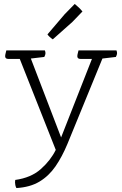

<svg xmlns="http://www.w3.org/2000/svg" viewBox="-20 -755 617 971"><path d="M262 3 80 -457H22Q6 -457 6 -471Q6 -477 10 -492L12 -500H207Q210 -492 210 -486Q210 -478 204 -467L136 -459L289 -60L445 -457H387Q371 -457 371 -471Q371 -477 375 -492L377 -500H569Q572 -492 572 -486Q572 -478 566 -467L498 -459L321 -27Q294 38 260.5 86.5Q227 135 179.5 163.5Q132 192 63 196Q59 189 57.5 181Q56 173 56 167Q56 160 57 155Q137 144 186.5 100Q236 56 262 3ZM346 -644 247 -556Q229 -568 220 -581L307 -683L358 -735Q371 -724 379 -716.5Q387 -709 397 -697Z"/></svg>

Font: Scope One
Style: Regular
Weight: 400
Designer: Dalton Maag Ltd
Foundry: Dalton Maag Ltd
Version: Version 1.002; ttfautohint (v1.4.1) -l 11 -r 50 -G 50 -x 14 